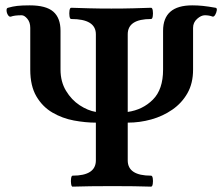

<svg xmlns="http://www.w3.org/2000/svg" viewBox="-20 -695 833 717"><path d="M251 2Q247 2 245.5 -8.5Q244 -19 245.5 -29Q247 -39 251 -39Q338 -39 338 -96V-237Q299 -237 256 -245Q213 -253 176 -274.5Q139 -296 116 -335Q93 -374 93 -435V-591Q93 -612 82 -625Q71 -638 61 -638Q34 -638 21 -633Q15 -631 10 -638.5Q5 -646 4.5 -655.5Q4 -665 10 -666Q27 -671 44.5 -673Q62 -675 91 -675Q152 -675 179 -651.5Q206 -628 206 -580V-435Q206 -390 226.5 -356Q247 -322 277.5 -302Q308 -282 338 -277V-567Q338 -624 246 -624Q241 -624 239.5 -634.5Q238 -645 239.5 -655.5Q241 -666 246 -666Q278 -665 313.5 -664Q349 -663 396 -663Q443 -663 478 -664Q513 -665 544 -666Q549 -666 550.5 -655.5Q552 -645 550.5 -634.5Q549 -624 544 -624Q457 -624 457 -567V-277Q513 -285 551 -323Q589 -361 589 -435V-580Q589 -675 698 -675Q718 -675 737.5 -673Q757 -671 785 -666Q791 -665 789.5 -656Q788 -647 783.5 -639.5Q779 -632 774 -633Q761 -638 745 -638Q731 -638 716 -624.5Q701 -611 701 -591V-435Q701 -384 680 -347Q659 -310 623.5 -285.5Q588 -261 545 -249Q502 -237 457 -237V-96Q457 -39 544 -39Q549 -39 550.5 -29Q552 -19 550.5 -8.5Q549 2 544 2Q513 1 480 0.5Q447 0 400 0Q353 0 318 0.5Q283 1 251 2Z"/></svg>

Font: Junicode
Style: Bold
Weight: 700
Designer: Peter S. Baker
Version: Version 2.100; ttfautohint (v1.8.4)